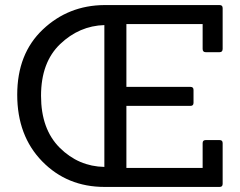

<svg xmlns="http://www.w3.org/2000/svg" viewBox="-20 -738 947 758"><path d="M847 0H393Q245 0 146.5 -101Q48 -202 48 -364Q48 -526 149 -621.5Q250 -717 392 -718H847Q859 -718 859 -706V-545Q859 -532 847 -532H792Q780 -532 780 -545V-643H479V-395H732Q744 -395 744 -383V-332Q744 -320 732 -320H479V-75H780V-173Q780 -185 792 -185H847Q859 -185 859 -173V-12Q859 0 847 0ZM392 -79V-639Q293 -636 217.5 -564Q142 -492 142 -360Q142 -228 216 -154.5Q290 -81 392 -79Z"/></svg>

Font: Sanchez
Style: Regular
Weight: 400
Designer: Daniel Hernández
Foundry: LatinoType
Version: Version 1.001